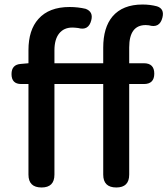

<svg xmlns="http://www.w3.org/2000/svg" viewBox="-20 -830 741 850"><path d="M164 0Q106 0 106 -57V-458H74Q31 -458 31 -502Q31 -544 72 -547L106 -550V-608Q106 -697 150 -746Q197 -799 288 -799Q325 -799 359 -791Q394 -778 384 -740Q372 -693 326 -706Q310 -708 300 -708Q263 -708 242 -682Q221 -656 221 -607V-550H329H437V-619Q437 -708 478 -757Q523 -810 611 -810Q645 -810 675 -802Q709 -791 699 -752Q687 -704 639 -718Q634 -719 625 -719Q552 -719 552 -620V-550H617Q663 -550 663 -504Q663 -458 617 -458H552V-57Q552 0 495 0Q437 0 437 -57V-458H221V-57Q221 0 164 0Z"/></svg>

Font: GenSenRounded JP M
Style: Regular
Weight: 500
Version: Version 1.501;PS 1;hotconv 16.6.51;makeotf.lib2.5.65220